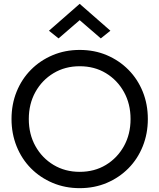

<svg xmlns="http://www.w3.org/2000/svg" viewBox="-20 -970 830 1000"><path d="M395 -865 285 -770 235 -810 395 -950 555 -810 505 -770ZM40 -350Q40 -427 66.5 -492.5Q93 -558 141 -606.5Q189 -655 254 -682.5Q319 -710 395 -710Q472 -710 536.5 -682.5Q601 -655 649 -606.5Q697 -558 723.5 -492.5Q750 -427 750 -350Q750 -274 723.5 -208Q697 -142 649 -93.5Q601 -45 536.5 -17.5Q472 10 395 10Q319 10 254 -17.5Q189 -45 141 -93.5Q93 -142 66.5 -208Q40 -274 40 -350ZM130 -350Q130 -271 164.5 -209Q199 -147 259 -111Q319 -75 395 -75Q472 -75 531.5 -111Q591 -147 625.5 -209Q660 -271 660 -350Q660 -429 625.5 -491Q591 -553 531.5 -589Q472 -625 395 -625Q319 -625 259 -589Q199 -553 164.5 -491Q130 -429 130 -350Z"/></svg>

Font: Jost
Style: Regular
Weight: 400
Version: Version 3.500